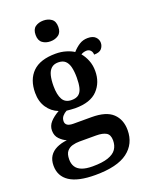

<svg xmlns="http://www.w3.org/2000/svg" viewBox="-181 -856 914 1185"><g transform="rotate(-20 276.0 -263.0)"><path d="M234 240Q121 240 65.5 203.5Q10 167 10 98Q10 61 26 36Q42 11 72 -3.5Q102 -18 141 -22Q117 -32 96 -53.5Q75 -75 75 -109Q75 -140 96.5 -164Q118 -188 155 -209Q111 -226 84 -266Q57 -306 57 -363Q57 -450 106.5 -499Q156 -548 258 -548Q294 -548 325.5 -538.5Q357 -529 376 -516Q397 -540 421.5 -555.5Q446 -571 477 -571Q511 -571 527.5 -554.5Q544 -538 544 -516Q544 -495 530 -478Q516 -461 480 -461Q480 -478 470 -489Q460 -500 444 -500Q434 -500 424 -497Q414 -494 407 -489Q426 -467 439 -435Q452 -403 452 -364Q452 -289 405 -239.5Q358 -190 258 -190Q247 -190 229.5 -191.5Q212 -193 202 -194Q186 -186 174 -172Q162 -158 162 -138Q162 -122 174.5 -113Q187 -104 215 -104H333Q429 -104 472 -63Q515 -22 515 47Q515 137 446.5 188.5Q378 240 234 240ZM236 184Q300 184 338 171Q376 158 392.5 134Q409 110 409 76Q409 39 386.5 25.5Q364 12 320 12H211Q188 12 165.5 18Q143 24 128.5 41.5Q114 59 114 95Q114 123 126.5 143Q139 163 166 173.5Q193 184 236 184ZM255 -245Q285 -245 301.5 -258.5Q318 -272 324.5 -299Q331 -326 331 -365Q331 -405 324 -433.5Q317 -462 300.5 -477Q284 -492 254 -492Q226 -492 209 -476.5Q192 -461 185 -432.5Q178 -404 178 -364Q178 -307 195.5 -276Q213 -245 255 -245ZM256 -630Q225 -630 203.5 -646Q182 -662 182 -698Q182 -735 203.5 -750.5Q225 -766 257 -766Q287 -766 309 -750.5Q331 -735 331 -698Q331 -662 309 -646Q287 -630 256 -630Z"/></g></svg>

Font: Noto Serif Gujarati SemiBold
Style: Regular
Weight: 600
Version: Version 2.102